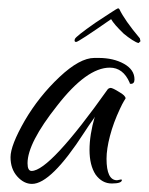

<svg xmlns="http://www.w3.org/2000/svg" viewBox="-20 -446 367 474"><path d="M59 8Q39 8 22.5 -10.5Q6 -29 6 -58Q6 -87 41 -148Q76 -208 127 -256Q177 -303 213 -303H223Q260 -303 286 -288.5Q312 -274 312 -250Q312 -239 303 -239Q300 -239 300 -242Q284 -279 251 -279Q194 -279 121 -185Q48 -93 48 -43Q48 -24 58 -24Q103 -24 247 -227Q247 -227 247 -227Q246 -226 248.5 -227.5Q251 -229 253 -229Q258 -229 274 -219Q290 -210 290 -203Q290 -203 286 -196.5Q282 -190 276 -177Q260 -143 251.5 -110.5Q243 -78 243 -54Q243 -1 269 -1L279 -3L281 -2Q281 7 256 7Q232 7 216 -15Q201 -38 201 -76Q201 -113 214 -158Q213 -155 207 -147Q201 -139 188 -119Q106 8 59 8ZM322.2 -339.8Q316.9 -340.6 306.4 -347.4Q295.9 -354.1 285.3 -363Q273.3 -374.6 265.5 -383.5Q257.8 -392.5 254.3 -398.7Q173.5 -342.4 168 -342.4Q162.4 -342.4 164.8 -349.6Q166.8 -355.8 215.5 -389.8Q234.8 -402.3 251.6 -413.5Q268.4 -424.7 271.9 -425.6L274.5 -423.8Q287.6 -396.1 325.2 -351.4L326.8 -344.2Z"/></svg>

Font: Qwigley
Style: Regular
Weight: 400
Designer: Robert E. Leuschke
Foundry: Robert E. Leuschke
Version: Version 1.010; ttfautohint (v1.8.3)